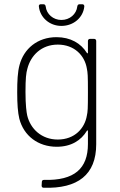

<svg xmlns="http://www.w3.org/2000/svg" viewBox="-20 -685 567 904"><path d="M269 -563C327 -563 372 -603 377 -655C377 -662 373 -665 367 -665H355C349 -665 345 -662 344 -655C340 -618 308 -591 269 -591C231 -591 199 -618 195 -655C194 -662 190 -665 184 -665H172C166 -665 162 -661 163 -655C168 -603 213 -563 269 -563ZM394 -492V-437C394 -433 391 -433 389 -436C361 -481 312 -510 246 -510C156 -510 92 -455 72 -379C63 -346 61 -304 61 -250C61 -195 64 -155 71 -126C92 -45 160 6 247 6C315 6 362 -24 389 -69C391 -72 394 -72 394 -68V-7C394 108 331 166 187 162C181 162 177 165 177 172L176 189C176 196 180 199 186 199C346 204 433 138 433 -6V-492C433 -498 429 -502 423 -502H404C398 -502 394 -498 394 -492ZM389 -141C379 -81 332 -28 252 -28C176 -28 123 -78 108 -142C105 -156 100 -189 100 -252C100 -315 103 -342 109 -362C125 -424 175 -475 252 -475C330 -475 379 -424 389 -362C393 -341 394 -332 394 -251C394 -170 393 -160 389 -141Z"/></svg>

Font: Barlow ExtraLight
Style: Regular
Weight: 275
Designer: Jeremy Tribby
Foundry: Tribby Type
Version: Version 1.422;hotconv 1.0.109;makeotfexe 2.5.65596